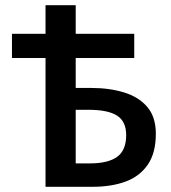

<svg xmlns="http://www.w3.org/2000/svg" viewBox="-20 -718 659 738"><path d="M155 0V-495H26V-588H155V-698H271V-588H496V-495H271V-380H330Q401 -380 457.5 -362.5Q514 -345 546.5 -306.5Q579 -268 579 -204Q579 -130 548 -85Q517 -40 462.5 -20Q408 0 336 0ZM271 -90H326Q395 -90 430 -115Q465 -140 465 -199Q465 -251 430 -273.5Q395 -296 320 -296H271Z"/></svg>

Font: Source Sans Pro SemiBold
Style: Regular
Weight: 600
Designer: Paul D. Hunt
Foundry: Adobe Systems Incorporated
Version: Version 2.045;hotconv 1.0.109;makeotfexe 2.5.65596